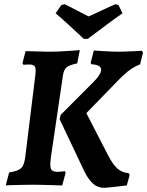

<svg xmlns="http://www.w3.org/2000/svg" viewBox="-20 -890 709 925"><path d="M150.1 -526.7Q154.1 -558.2 148.4 -568.8Q142.6 -579.3 121.5 -579.3Q114 -579.3 103.3 -578.6Q92.7 -577.8 92.7 -577.8L88.4 -585.7L103.1 -643.6Q103.1 -643.6 118.9 -643.3Q134.6 -643.1 156.9 -642.3Q179.3 -641.5 200.5 -641.2Q221.6 -641 232 -641Q247 -641 269.5 -642.2Q291.9 -643.5 313.5 -644.8Q335.1 -646.2 349.8 -647.4Q364.5 -648.7 364.5 -648.7L352 -584.5Q314.6 -577.3 300.7 -565.4Q286.8 -553.5 283.2 -526.3L224.9 -130.2Q219.4 -89.7 225.6 -76Q231.8 -62.3 254.1 -62.3Q269 -62.3 280.6 -63.8Q292.2 -65.3 292.2 -65.3L296.5 -58.6L279.7 3.5Q279.7 3.5 264.3 3Q248.9 2.5 226.1 1.7Q203.4 1 180.2 0.5Q157.1 0 141.5 0Q121.3 0 98 0.5Q74.7 0.9 54.1 1.4Q33.6 1.9 20.7 2.4Q7.7 2.8 7.7 2.8L24.1 -59.1Q66.9 -65.5 82.3 -80.4Q97.6 -95.3 102.1 -137.8ZM272.4 -336.6 432.1 -496.7Q449.3 -513.8 458.2 -528.6Q467.2 -543.4 467.2 -553.4Q467.2 -565.9 456.1 -572.4Q445 -579 420.1 -580.5L416.7 -587.2L431.9 -646.7Q431.9 -646.7 444.7 -645.9Q457.5 -645.2 476.9 -643.8Q496.4 -642.5 516.8 -641.7Q537.3 -641 552.1 -641Q565.7 -641 584.5 -641.7Q603.3 -642.4 621.8 -643.2Q640.2 -644 652.3 -644.7Q664.3 -645.4 664.3 -645.4L668.6 -635.4L655 -580.1Q632.6 -571.3 613.5 -558.8Q594.5 -546.3 573.5 -526.5Q552.6 -506.8 523.6 -476.2L396 -345L500 -143.2Q523.2 -98.1 545.5 -78.2Q567.8 -58.2 599.1 -56L604.8 -47.6L590.8 3.4Q590.8 3.4 576.3 5.1Q561.8 6.9 542 9.1Q522.2 11.4 504.6 13.1Q487.1 14.9 480.8 14.9Q451 14.9 427.8 -5.6Q404.5 -26.1 384.3 -68.8L267.2 -315.9ZM570.4 -826Q558.2 -817.9 537.6 -803.1Q517 -788.2 493.8 -771.1Q470.7 -753.9 450.1 -738.2Q429.4 -722.6 416.2 -712.7Q403 -702.8 403 -702.8H383.7Q383.7 -702.8 373.1 -712.7Q362.4 -722.6 345.5 -738.2Q328.7 -753.9 310 -771.1Q291.3 -788.2 274.6 -803.1Q257.9 -817.9 247.9 -826L275.7 -866L292 -869.7Q298.7 -866.6 315.7 -857.7Q332.6 -848.8 351.9 -839Q371.1 -829.2 386.7 -821Q402.3 -812.8 406.8 -811Q410.9 -812.4 423.1 -818Q435.4 -823.6 451.9 -831.3Q468.5 -839.1 485.4 -847Q502.3 -854.9 515.9 -861Q529.6 -867 535.9 -869.7L550.7 -866Z"/></svg>

Font: Alegreya
Style: Italic
Weight: 400
Italic angle: -7°
Designer: Juan Pablo del Peral
Foundry: Huerta Tipografica
Version: Version 2.009